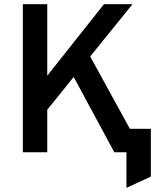

<svg xmlns="http://www.w3.org/2000/svg" viewBox="-20 -720 774 908"><path d="M578 168.5V0H527V-111H693.5V115ZM88 0V-700H203.5V-362L471.5 -700H606.5L406.5 -453L655 0H520.5L328.5 -356L203.5 -201V0Z"/></svg>

Font: Overpass SemiBold
Style: Regular
Weight: 600
Designer: Delve Withrington, Dave Bailey, Thomas Jockin
Foundry: Delve Fonts LLC
Version: Version 4.000